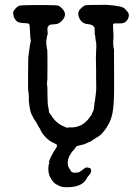

<svg xmlns="http://www.w3.org/2000/svg" viewBox="-20 -589 587 817"><path d="M245 -54Q253 -51 260 -47.5Q267 -44 268 -45.5Q269 -47 275 -47Q331 -43 364 -93Q367 -98 367.5 -97.5Q368 -97 369 -98.5Q370 -100 370.5 -102Q371 -104 371 -105Q371 -106 375.5 -114.5Q380 -123 381 -138.5Q382 -154 383 -155.5Q384 -157 384.5 -164.5Q385 -172 387.5 -188Q390 -204 389.5 -216Q389 -228 389 -254.5Q389 -281 389 -291Q387 -349 389 -372Q391 -395 389.5 -404Q388 -413 387 -419Q386 -425 386 -426.5Q386 -428 385.5 -433.5Q385 -439 384.5 -438.5Q384 -438 384 -439Q384 -440 383.5 -442Q383 -444 383 -447Q383 -452 383 -463Q383 -484 355 -486Q333 -488 323 -502.5Q313 -517 313 -530Q313 -543 325.5 -554.5Q338 -566 346 -567Q354 -568 391 -568Q428 -568 428.5 -568.5Q429 -569 431 -568.5Q433 -568 443 -567.5Q453 -567 454 -566.5Q455 -566 460.5 -566Q466 -566 467 -565.5Q468 -565 480 -563Q505 -561 516 -547Q519 -543 519 -543Q532 -532 527 -515Q518 -489 492 -489.5Q466 -490 463 -488Q460 -486 461 -474Q464 -436 462.5 -422Q461 -408 462 -397.5Q463 -387 463.5 -384.5Q464 -382 464.5 -382Q465 -382 465 -379.5Q465 -377 465.5 -287Q466 -197 465.5 -192.5Q465 -188 464.5 -169.5Q464 -151 463.5 -146Q463 -141 461 -124Q455 -63 409 -16Q402 -10 399 -8.5Q396 -7 393.5 -5Q391 -3 384.5 0.5Q378 4 370.5 9.5Q363 15 361 15Q359 15 347 21Q335 27 325 28Q305 32 303 36Q301 40 298 44Q263 80 269 114Q270 121 274.5 127Q279 133 280 136Q284 146 298 146Q312 146 318.5 142.5Q325 139 331.5 133.5Q338 128 338.5 128Q339 128 342 126Q345 124 346 124Q347 124 348 123.5Q349 123 351 123.5Q353 124 355.5 124.5Q358 125 359.5 125.5Q361 126 362.5 126Q364 126 366 130Q373 143 356 160Q352 164 348 172Q331 203 281 207Q244 211 225 198Q222 196 218 194.5Q214 193 206 184Q183 157 186 122Q187 110 188 109Q192 104 189 102.5Q186 101 196 80Q206 59 214 48Q222 37 222.5 31.5Q223 26 217 23.5Q211 21 207.5 19Q204 17 200 15Q192 11 184 4Q177 -1 167.5 -12.5Q158 -24 155.5 -29.5Q153 -35 152.5 -35.5Q152 -36 152 -37.5Q152 -39 148.5 -43.5Q145 -48 138.5 -60.5Q132 -73 129.5 -75.5Q127 -78 124 -83.5Q121 -89 119 -94Q110 -107 106.5 -131Q103 -155 103 -156Q103 -157 102.5 -178Q102 -199 100.5 -199.5Q99 -200 99.5 -276Q100 -352 101 -352Q102 -352 102 -357Q102 -362 103.5 -369.5Q105 -377 105.5 -383Q106 -389 107 -394Q108 -399 108.5 -402.5Q109 -406 110 -408Q112 -414 110.5 -420.5Q109 -427 108.5 -439Q108 -451 107.5 -458Q107 -465 106.5 -475Q106 -485 103.5 -487.5Q101 -490 86 -490.5Q71 -491 61.5 -493.5Q52 -496 46 -504.5Q40 -513 39 -515.5Q38 -518 37.5 -524.5Q37 -531 36 -532Q35 -533 36.5 -538.5Q38 -544 45.5 -552.5Q53 -561 60.5 -564Q68 -567 98 -567Q128 -567 128.5 -567.5Q129 -568 174.5 -567.5Q220 -567 227.5 -565Q235 -563 246 -551Q266 -529 248 -506Q234 -487 214.5 -486Q195 -485 191 -483Q180 -476 182 -460Q184 -445 182 -440.5Q180 -436 179.5 -431.5Q179 -427 177.5 -419Q176 -411 177.5 -398.5Q179 -386 179.5 -383Q180 -380 181 -379Q182 -378 182 -313.5Q182 -249 181.5 -246.5Q181 -244 180.5 -244Q180 -244 180 -234.5Q180 -225 181 -223.5Q182 -222 182 -185.5Q182 -149 185 -135Q188 -121 188 -116.5Q188 -112 191 -107.5Q194 -103 194 -103L196 -102Q214 -69 245 -54Z"/></svg>

Font: TT2020 Style E
Style: Regular
Weight: 400
Version: Version 00.2